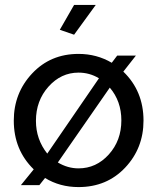

<svg xmlns="http://www.w3.org/2000/svg" viewBox="-20 -750 639 780"><path d="M369 -730 281 -609 223 -629 281 -730ZM481 -459Q563 -380 563 -260Q563 -148 488.5 -69Q414 10 299 10Q223 10 163 -27L140 2H65L117 -62Q36 -141 36 -260Q36 -372 110.5 -451.5Q185 -531 299 -531Q373 -531 434 -495L456 -524H532ZM299 -455Q228 -455 177 -398Q126 -341 126 -259Q126 -184 172 -126L382 -432Q344 -455 299 -455ZM299 -66Q371 -66 422 -122.5Q473 -179 473 -261Q473 -339 426 -394L215 -90Q255 -66 299 -66Z"/></svg>

Font: Raleway-v4020 Medium
Style: Regular
Weight: 500
Designer: Matt McInerney, Pablo Impallari, Rodrigo Fuenzalida
Foundry: Matt McInerney, Pablo Impallari, Rodrigo Fuenzalida
Version: Version 4.020;PS 004.020;hotconv 1.0.88;makeotf.lib2.5.64775